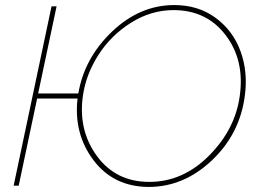

<svg xmlns="http://www.w3.org/2000/svg" viewBox="-20 -735 1025 760"><path d="M670 -715Q765 -715 834 -664Q903 -613 932.5 -531Q962 -449 949 -355Q929 -204 818 -99.5Q707 5 568 5Q429 4 350 -101Q271 -206 287 -345H127L54 0H34L184 -710H204L131 -365H290Q314 -506 424 -610.5Q534 -715 670 -715ZM929 -355Q949 -496 873.5 -595.5Q798 -695 667 -695Q578 -695 498.5 -645Q419 -595 369.5 -517.5Q320 -440 308 -355Q289 -219 364 -117Q439 -15 571 -15Q704 -15 807.5 -119Q911 -223 929 -355Z"/></svg>

Font: Raleway-v4020 Thin
Style: Italic
Weight: 250
Italic angle: -12°
Designer: Matt McInerney, Pablo Impallari, Rodrigo Fuenzalida
Foundry: Matt McInerney, Pablo Impallari, Rodrigo Fuenzalida
Version: Version 4.020;PS 004.020;hotconv 1.0.88;makeotf.lib2.5.64775